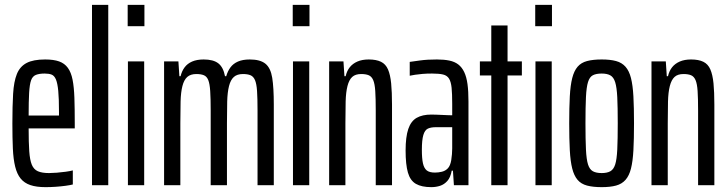

<svg xmlns="http://www.w3.org/2000/svg" viewBox="-20 -763 3001 791"><path d="M168 8Q130 8 105 -0.5Q80 -9 65 -27.5Q50 -46 42.5 -76.5Q35 -107 33 -150.5Q31 -194 31 -254Q31 -326 34 -376.5Q37 -427 49.5 -458Q62 -489 89.5 -503.5Q117 -518 166 -518Q201 -518 223.5 -510Q246 -502 259.5 -483.5Q273 -465 279 -434.5Q285 -404 286.5 -360Q288 -316 288 -255V-234H98Q98 -176 100.5 -140Q103 -104 111 -84.5Q119 -65 136 -57.5Q153 -50 182 -50Q195 -50 214 -51.5Q233 -53 251 -55.5Q269 -58 280 -61V-3Q268 0 249.5 2.5Q231 5 209.5 6.5Q188 8 168 8ZM223 -267V-303Q223 -357 220 -388.5Q217 -420 210.5 -435.5Q204 -451 193 -455.5Q182 -460 164 -460Q142 -460 128 -454.5Q114 -449 108 -432Q102 -415 100 -380.5Q98 -346 98 -287H243Z M359 0V-743H426V0Z M506 -655V-743H575V-655ZM507 0V-510H574V0Z M656 0V-510H715L719 -449H724Q729 -470 740.5 -485.5Q752 -501 771.5 -509.5Q791 -518 819 -518Q859 -518 879.5 -502Q900 -486 907 -449H912Q918 -470 929.5 -485.5Q941 -501 960.5 -509.5Q980 -518 1009 -518Q1052 -518 1073.5 -500.5Q1095 -483 1101.5 -442.5Q1108 -402 1108 -332V0H1041V-307Q1041 -358 1039 -388Q1037 -418 1030.5 -433Q1024 -448 1012 -453Q1000 -458 981 -458Q957 -458 943.5 -446Q930 -434 923.5 -408.5Q917 -383 916 -344.5Q915 -306 915 -255V0H848V-307Q848 -358 846 -388Q844 -418 838 -433Q832 -448 820 -453Q808 -458 789 -458Q765 -458 751.5 -446Q738 -434 731.5 -408.5Q725 -383 724 -344.5Q723 -306 723 -255V0Z M1186 -655V-743H1255V-655ZM1187 0V-510H1254V0Z M1336 0V-510H1395L1399 -449H1404Q1409 -471 1421 -486Q1433 -501 1452.5 -509.5Q1472 -518 1499 -518Q1530 -518 1549.5 -508.5Q1569 -499 1578.5 -477Q1588 -455 1591.5 -419.5Q1595 -384 1595 -332V0H1528V-307Q1528 -358 1526 -388Q1524 -418 1517.5 -433Q1511 -448 1499 -453Q1487 -458 1468 -458Q1444 -458 1431 -446Q1418 -434 1411.5 -408.5Q1405 -383 1404 -344.5Q1403 -306 1403 -255V0Z M1757 8Q1717 8 1693.5 -5.5Q1670 -19 1660.5 -52Q1651 -85 1651 -143Q1651 -199 1662 -231.5Q1673 -264 1696.5 -277.5Q1720 -291 1757 -291Q1767 -291 1778.5 -290.5Q1790 -290 1802 -289.5Q1814 -289 1825 -288.5Q1836 -288 1843 -288V-335Q1843 -377 1840.5 -401.5Q1838 -426 1830 -439Q1822 -452 1805.5 -456Q1789 -460 1760 -460Q1738 -460 1720.5 -458.5Q1703 -457 1690 -455Q1677 -453 1668 -451V-508Q1682 -510 1711 -514Q1740 -518 1780 -518Q1809 -518 1831 -513.5Q1853 -509 1868 -497.5Q1883 -486 1892.5 -466Q1902 -446 1906 -416.5Q1910 -387 1910 -345V0H1850L1846 -60H1841Q1836 -32 1823 -17.5Q1810 -3 1793 2.5Q1776 8 1757 8ZM1772 -52Q1786 -52 1800.5 -55.5Q1815 -59 1825 -69.5Q1835 -80 1839 -103Q1843 -129 1843 -151.5Q1843 -174 1843 -202V-239H1776Q1755 -239 1742.5 -233Q1730 -227 1724 -206.5Q1718 -186 1718 -146Q1718 -110 1722.5 -90Q1727 -70 1738 -61Q1749 -52 1772 -52Z M2004 0V-452H1957V-510H2004V-658H2071V-510H2130V-452H2071V0Z M2185 -655V-743H2254V-655ZM2186 0V-510H2253V0Z M2459 8Q2423 8 2398.5 1.5Q2374 -5 2359.5 -22Q2345 -39 2337.5 -68.5Q2330 -98 2327.5 -144Q2325 -190 2325 -255Q2325 -320 2327.5 -366Q2330 -412 2337.5 -441.5Q2345 -471 2359.5 -488Q2374 -505 2398.5 -511.5Q2423 -518 2459 -518Q2494 -518 2518 -511.5Q2542 -505 2557 -488Q2572 -471 2579.5 -441.5Q2587 -412 2589.5 -366Q2592 -320 2592 -255Q2592 -190 2589.5 -144Q2587 -98 2579.5 -68.5Q2572 -39 2557 -22Q2542 -5 2518 1.5Q2494 8 2459 8ZM2459 -50Q2481 -50 2494.5 -57.5Q2508 -65 2514.5 -85.5Q2521 -106 2523 -147Q2525 -188 2525 -255Q2525 -322 2523 -362.5Q2521 -403 2514.5 -424Q2508 -445 2494.5 -452.5Q2481 -460 2459 -460Q2436 -460 2422.5 -453Q2409 -446 2402.5 -425Q2396 -404 2394 -363Q2392 -322 2392 -255Q2392 -188 2394 -147Q2396 -106 2402.5 -85.5Q2409 -65 2422.5 -57.5Q2436 -50 2459 -50Z M2664 0V-510H2723L2727 -449H2732Q2737 -471 2749 -486Q2761 -501 2780.5 -509.5Q2800 -518 2827 -518Q2858 -518 2877.5 -508.5Q2897 -499 2906.5 -477Q2916 -455 2919.5 -419.5Q2923 -384 2923 -332V0H2856V-307Q2856 -358 2854 -388Q2852 -418 2845.5 -433Q2839 -448 2827 -453Q2815 -458 2796 -458Q2772 -458 2759 -446Q2746 -434 2739.5 -408.5Q2733 -383 2732 -344.5Q2731 -306 2731 -255V0Z"/></svg>

Font: Saira UltraCondensed Medium
Style: Regular
Weight: 500
Width: 1
Designer: Hector Gatti with collaboration of the Omnibus-Type team
Foundry: Omnibus-Type
Version: Version 1.101